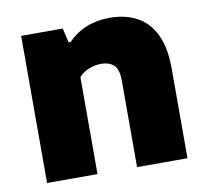

<svg xmlns="http://www.w3.org/2000/svg" viewBox="-67 -631 761 705"><g transform="rotate(-10 313.5 -279.0)"><path d="M53.5 0V-548.5H208.5L221 -495H229Q289 -557.5 386 -557.5Q441 -557.5 484.2 -535.2Q527.5 -513 552.2 -463.8Q577 -414.5 577 -334.5V0H389V-322.5Q389 -364.5 371.8 -380.5Q354.5 -396.5 324.5 -396.5Q301.5 -396.5 279 -387.5Q256.5 -378.5 241.5 -361.5V0Z"/></g></svg>

Font: Encode Sans XBd
Style: Regular
Weight: 800
Designer: Multiple Designers
Foundry: Impallari Type
Version: Version 3.002; ttfautohint (v1.8.3) -l 8 -r 50 -G 200 -x 14 